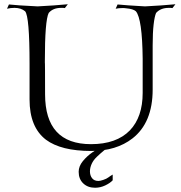

<svg xmlns="http://www.w3.org/2000/svg" viewBox="-20 -690 853 903"><path d="M409 20Q267 20 196 -33Q119 -92 119 -222V-389Q119 -613 98 -637Q79 -653 48 -653Q30 -653 13 -649L22 -669Q55 -665 157 -660Q196 -662 232 -664.5Q268 -667 299 -670L285 -652Q281 -653 277 -653Q273 -653 268 -653Q229 -653 209 -629Q191 -593 191 -403V-395Q192 -398 192 -247Q192 -12 408 -12Q528 -12 591 -77Q651 -140 651 -253V-414Q649 -602 619 -637Q607 -648 573 -651Q568 -652 563.5 -652Q559 -652 554 -652Q538 -652 524 -649L533 -669Q571 -665 662 -660Q702 -662 737.5 -664.5Q773 -667 805 -670L791 -652Q787 -653 783 -653Q779 -653 774 -653Q735 -653 714 -629Q707 -613 702.5 -574.5Q698 -536 698 -476V-269Q698 -113 603 -39Q527 20 409 20ZM427 193Q393 193 371.5 172.5Q350 152 350 118Q350 92 369.5 68Q389 44 416 25.5Q443 7 465 -3H497Q486 4 470 17Q454 30 436 47Q419 63 411 81Q403 99 403 116Q403 135 413 148Q423 161 443 161Q451 161 466 156Q481 151 489.5 144.5Q498 138 510 131V158Q498 171 475 182Q452 193 427 193Z"/></svg>

Font: Gideon Roman
Style: Regular
Weight: 400
Designer: Robert E. Leuschke
Foundry: Robert E. Leuschke
Version: Version 2.010